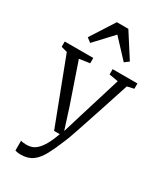

<svg xmlns="http://www.w3.org/2000/svg" viewBox="-262 -940 1099 1288"><g transform="rotate(30 287.5 -296.0)"><path d="M128 250Q114.5 250 102.2 248Q90 246 84 243V167.5Q90 170.5 103.2 172Q116.5 173.5 130 173.5Q148 173.5 167 167.8Q186 162 205.8 144.5Q225.5 127 246 92.2Q266.5 57.5 287 0H243L52 -501L5 -514V-555H226V-514L145 -502L250 -196L302 -33L352 -197L446 -502L376 -514V-555H568V-514L516 -502Q480.5 -392.5 453.8 -311.5Q427 -230.5 408 -173.2Q389 -116 376.2 -78.2Q363.5 -40.5 355.2 -18Q347 4.5 342 16Q311 92.5 283.2 144.8Q255.5 197 219.5 223.5Q183.5 250 128 250ZM157.5 -632 124.5 -657 243 -842H332L450.5 -657L417.5 -632L287.5 -771.5Z"/></g></svg>

Font: Merriweather Light
Style: Regular
Weight: 300
Designer: Eben Sorkin
Foundry: Eben Sorkin
Version: Version 2.100